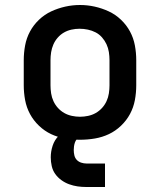

<svg xmlns="http://www.w3.org/2000/svg" viewBox="-20 -551 640 768"><path d="M300 8Q270 8 240.5 3Q211 -2 184.5 -14.5Q158 -27 136 -48Q114 -69 100 -95Q86 -121 80.5 -150.5Q75 -180 75 -210V-310Q75 -340 80.5 -369.5Q86 -399 100 -425Q114 -451 136 -472Q158 -493 185 -505.5Q212 -518 241 -524.5Q270 -531 300 -531Q330 -531 359 -524.5Q388 -518 415 -505.5Q442 -493 464 -472Q486 -451 500 -425Q514 -399 519.5 -369.5Q525 -340 525 -310V-210Q525 -180 519.5 -150.5Q514 -121 500 -95Q486 -69 464 -48Q442 -27 415.5 -14.5Q389 -2 359.5 3Q330 8 300 8ZM300 -84Q316 -84 332.5 -87.5Q349 -91 363 -99Q377 -107 388 -119Q399 -131 406 -146Q413 -161 415.5 -177.5Q418 -194 418 -210V-310Q418 -326 415.5 -342.5Q413 -359 406 -374Q399 -389 388 -401.5Q377 -414 362.5 -421.5Q348 -429 331.5 -432.5Q315 -436 298 -436Q282 -436 266 -432.5Q250 -429 236 -421Q222 -413 211 -400.5Q200 -388 193.5 -373Q187 -358 184.5 -342Q182 -326 182 -310V-210Q182 -194 184.5 -177.5Q187 -161 194 -146Q201 -131 212 -119Q223 -107 237 -99Q251 -91 267.5 -87.5Q284 -84 300 -84ZM400 197H325Q307 197 290 194.5Q273 192 256.5 186Q240 180 225.5 169.5Q211 159 201 145Q191 131 187 113.5Q183 96 183 78Q183 55 190.5 32Q198 9 214.5 -7.5Q231 -24 254 -30.5Q277 -37 300 -37V0Q292 0 287 6Q282 12 279.5 19.5Q277 27 276 34.5Q275 42 275 49Q275 60 277.5 70.5Q280 81 287 88.5Q294 96 304.5 99.5Q315 103 325 103H400Z"/></svg>

Font: Zed Mono Semibold Extended
Style: Regular
Weight: 600
Width: 7
Monospace: yes
Designer: Belleve Invis
Foundry: Belleve Invis
Version: Version 1.0.0; ttfautohint (v1.8.4)